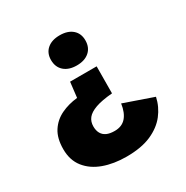

<svg xmlns="http://www.w3.org/2000/svg" viewBox="-157 -640 909 939"><g transform="rotate(-30 297.5 -170.0)"><path d="M386 -287 385 -135Q325 -130 290 -117.5Q255 -105 240 -86Q225 -67 225 -40Q225 -17 234 -1Q243 15 260.5 23Q278 31 305 31Q346 31 369 5Q392 -21 399 -70L563 -13Q552 38 520 79Q488 120 432.5 144.5Q377 169 293 169Q221 169 164.5 148.5Q108 128 75 86.5Q42 45 42 -17Q42 -79 67 -117.5Q92 -156 134 -176Q176 -196 226 -201L236 -287ZM305 -509Q350 -509 376 -486.5Q402 -464 402 -425Q402 -385 376 -362Q350 -339 305 -339Q260 -339 234 -362Q208 -385 208 -425Q208 -464 234 -486.5Q260 -509 305 -509Z"/></g></svg>

Font: Kantumruy Pro
Style: Bold
Weight: 700
Version: Version 1.002